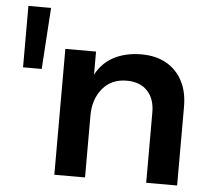

<svg xmlns="http://www.w3.org/2000/svg" viewBox="-51 -755 894 810"><g transform="rotate(5 396.5 -350.0)"><path d="M37 -700H133L116 -440H37ZM597 -298Q597 -356 565.5 -389Q534 -422 478 -422Q413 -422 375.5 -376.5Q338 -331 338 -262H303Q303 -360 330.5 -420.5Q358 -481 409.5 -509.5Q461 -538 530 -538Q592 -538 636 -513Q680 -488 704 -442.5Q728 -397 728 -333V0H597ZM208 -533H338V0H208Z"/></g></svg>

Font: Alexandria Medium
Style: Regular
Weight: 500
Designer: Mohamed Gaber
Foundry: Kief Type Foundry
Version: Version 5.100